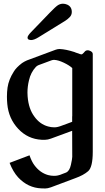

<svg xmlns="http://www.w3.org/2000/svg" viewBox="-20 -746 579 1055"><path d="M377 -106.9V-372.1Q361.3 -386.7 330.8 -401.4Q300.3 -416 277.8 -417H276.4Q269.5 -417 261.7 -414.1Q244.1 -407.7 226.8 -401.1Q209.5 -394.5 191.9 -388.2Q182.6 -384.3 177.2 -378.4Q148.9 -348.1 139.2 -304.7Q130.9 -270.5 130.9 -237.3Q130.9 -227.1 131.8 -215.8Q137.2 -147.9 168.5 -106Q198.7 -63.5 243.7 -51.3Q260.3 -46.4 277.3 -46.4Q282.7 -46.4 288.1 -46.9Q296.9 -47.9 310.1 -52.2Q321.3 -56.2 345 -64.9Q368.7 -73.7 376.5 -76.7V-106.9ZM376.5 -27.3 259.8 15.6Q241.7 22 229 22H208.5Q133.3 18.1 80.6 -37.6Q27.3 -94.2 20 -174.8Q18.1 -195.3 18.1 -214.8Q18.1 -240.7 21.5 -265.1Q27.8 -308.6 55.2 -351.6Q68.4 -374.5 101.1 -399.4Q113.3 -407.7 127.9 -414.1Q167.5 -428.7 206.8 -443.4Q246.1 -458 285.6 -472.7Q296.4 -476.6 306.2 -476.6H309.1Q342.3 -475.1 389.2 -460Q394 -458.5 395 -457.5Q404.8 -453.6 419.9 -448.7Q423.8 -447.3 427.2 -447.3Q430.2 -447.3 432.1 -448.7Q441.4 -456.5 444.8 -461.4Q451.2 -469.7 461.9 -469.7Q467.3 -469.7 471.7 -467.8Q489.7 -461.4 489.7 -449.2V87.9Q489.7 172.4 464.4 194.6Q439 216.8 394 232.9L259.8 283.2Q241.7 289.6 229 289.6Q215.8 289.6 208 289.1Q133.8 286.6 79.6 228.5Q51.8 198.2 32.7 148.9Q85 128.4 142.1 107.4Q154.3 142.1 168.5 161.1Q199.2 203.1 243.7 215.8Q260.3 220.2 276.4 220.2Q282.7 220.2 288.1 219.7Q297.4 218.8 310.1 214.8Q315.4 212.4 325 209Q334.5 205.6 344.2 201.7Q362.3 192.9 369.6 159.7Q377 126.5 377 115.7ZM191.4 -541Q167 -525.9 150.4 -525.9Q145.5 -525.9 144 -526.9Q131.3 -528.3 131.3 -539.6Q131.3 -549.8 151.4 -570.3L210 -630.9Q221.7 -643.1 253.7 -676.3Q285.6 -709.5 298.8 -717.8Q312 -725.6 326.2 -725.6Q337.4 -725.6 349.1 -720.7Q374.5 -709.5 374.5 -680.2Q374.5 -663.6 362.8 -651.6Q351.1 -639.6 339.4 -632.3Z"/></svg>

Font: Caudex
Style: Bold
Weight: 700
Version: Version 1.01